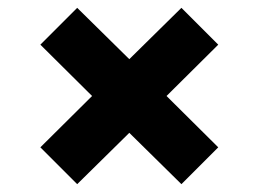

<svg xmlns="http://www.w3.org/2000/svg" viewBox="-20 -595 660 490"><path d="M83 -219 177 -125 310 -256 443 -125 537 -219 405 -350 537 -481 443 -575 310 -444 177 -575 83 -481 215 -350Z"/></svg>

Font: Kalas SG
Style: Bold
Weight: 700
Designer: Kalas
Foundry: Kalas
Version: Version 2.000;FEAKit 1.0